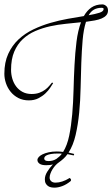

<svg xmlns="http://www.w3.org/2000/svg" viewBox="-20 -735 516 882"><path d="M318.8 -21Q311.5 -22.5 304.4 -23.9Q297.4 -25.4 290 -26.9Q281.7 -15.1 271.5 -5.9Q261.2 3.4 250 11.2Q242.2 16.6 234.6 24.9Q227.1 33.2 221.2 42.7Q215.3 52.2 211.7 62.3Q208 72.3 208 81.1Q208 90.8 215.1 97.4Q222.2 104 234.9 104Q250.5 104 266.4 98.6Q282.2 93.3 295.9 85Q296.4 82.5 299.1 83Q301.8 83.5 304 85.9Q306.2 88.4 306.4 91.8Q306.6 95.2 303.2 98.1Q284.2 113.3 265.4 120.1Q246.6 127 230 127Q222.7 127 214.8 125.5Q207 124 200.7 119.6Q194.3 115.2 190.2 107.9Q186 100.6 186 88.9Q186 71.8 196.8 54.2Q207.5 36.6 223.1 20Q215.3 22.5 207.8 23.2Q200.2 23.9 191.9 23.9Q170.9 23.9 161.4 16.8Q151.9 9.8 151.9 0Q151.9 -6.8 158 -13.7Q164.1 -20.5 175.5 -26.1Q187 -31.7 203.6 -35.4Q220.2 -39.1 241.2 -39.1Q248.5 -39.1 255.9 -38.6Q263.2 -38.1 270 -37.1Q288.6 -66.9 297.9 -111.8Q307.1 -156.7 311.8 -210.2Q316.4 -263.7 317.9 -322Q319.3 -380.4 322.3 -436.8Q325.2 -493.2 331.5 -543.9Q337.9 -594.7 352.1 -632.8Q319.3 -629.4 282.7 -625.7Q246.1 -622.1 210.4 -614.3Q174.8 -606.4 142.3 -592.5Q109.9 -578.6 85 -555.4Q60.1 -532.2 45.4 -497.8Q30.8 -463.4 30.8 -414.1Q30.8 -393.6 36.6 -373.5Q42.5 -353.5 54.2 -337.9Q65.9 -322.3 83.7 -312.7Q101.6 -303.2 125 -303.2Q146 -303.2 161.4 -309.1Q176.8 -314.9 187.7 -323.2Q198.7 -331.5 206.3 -340.6Q213.9 -349.6 219.2 -356L224.1 -353Q219.7 -345.7 210.9 -332.3Q202.1 -318.8 188.5 -305.9Q174.8 -293 156 -283.4Q137.2 -273.9 112.8 -273.9Q85 -273.9 64 -284.9Q43 -295.9 28.8 -313.5Q14.6 -331.1 7.3 -352.8Q0 -374.5 0 -396Q0 -448.7 17.8 -487.5Q35.6 -526.4 65.2 -554Q94.7 -581.5 133.1 -599.9Q171.4 -618.2 211.9 -629.9Q252.4 -641.6 292.2 -648.7Q332 -655.8 365.2 -661.1Q379.4 -686.5 400.1 -700.7Q420.9 -714.8 450.2 -714.8Q459 -714.8 467.5 -707.8Q476.1 -700.7 476.1 -687Q476.1 -673.8 468.5 -665Q460.9 -656.2 447.3 -650.4Q433.6 -644.5 415.3 -641.1Q397 -637.7 375 -634.8Q363.8 -599.6 359.6 -550.8Q355.5 -502 353.5 -446.3Q351.6 -390.6 350.3 -331.5Q349.1 -272.5 343.8 -217.5Q338.4 -162.6 327.4 -115Q316.4 -67.4 294.9 -34.2Q301.3 -32.7 307.6 -31Q314 -29.3 320.8 -27.8ZM238.8 -4.9Q245.6 -9.8 252.2 -15.6Q258.8 -21.5 264.2 -28.8Q259.3 -29.8 254.9 -29.8Q250.5 -29.8 245.1 -29.8Q226.6 -29.8 214.6 -27.6Q202.6 -25.4 195.6 -22.2Q188.5 -19 185.8 -14.9Q183.1 -10.7 183.1 -6.8Q183.1 -1.5 187.7 1.7Q192.4 4.9 203.1 4.9Q211.4 4.9 220.2 2.9Q229 1 238.8 -4.9ZM446.8 -699.2Q427.2 -699.2 412.4 -691.2Q397.5 -683.1 387.2 -665Q418 -670.4 437 -676.5Q456.1 -682.6 456.1 -693.8Q456.1 -697.8 452.4 -698.5Q448.7 -699.2 446.8 -699.2Z"/></svg>

Font: Stalemate
Style: Regular
Weight: 400
Designer: Astigmatic (AOETI)
Foundry: Astigmatic (AOETI)
Version: Version 001.000